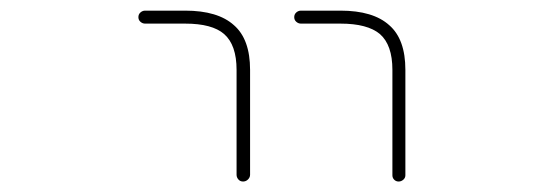

<svg xmlns="http://www.w3.org/2000/svg" viewBox="-20 -563 1040 361"><path d="M717.8 -233.4V-431.6Q717.8 -478.5 694.3 -499Q670.9 -518.6 620.1 -518.6H545.9Q541 -518.6 537.1 -522Q533.2 -525.4 533.2 -530.8Q533.2 -536.1 537.1 -539.6Q541 -543 545.9 -543H620.1Q681.6 -543 711.9 -515.6Q742.2 -489.3 742.2 -431.6V-233.4Q742.2 -228.5 738.3 -225.1Q734.4 -221.7 729.5 -221.7Q724.6 -221.7 721.2 -225.1Q717.8 -228.5 717.8 -233.4ZM424.8 -234.4V-431.6Q424.8 -478.5 401.4 -499Q378.9 -518.6 328.1 -518.6H252.9Q248 -518.6 244.1 -522Q240.2 -525.4 240.2 -530.8Q240.2 -536.1 244.1 -539.6Q248 -543 252.9 -543H328.1Q389.6 -543 419.9 -515.6Q450.2 -489.3 450.2 -431.6V-234.4Q450.2 -229.5 446.3 -225.6Q442.4 -221.7 437 -221.7Q431.6 -221.7 428.2 -225.6Q424.8 -229.5 424.8 -234.4Z"/></svg>

Font: Rounded Mgen+ 1mn thin
Style: Regular
Weight: 100
Designer: [Source Han Sans]
Ryoko NISHIZUKA  (kana & ideographs); Paul D. Hunt (Latin, Greek & Cyrillic); Wenlong ZHANG  (bopomofo
Version: Version 1.059.20150602